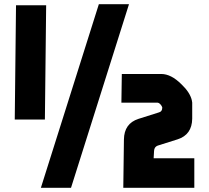

<svg xmlns="http://www.w3.org/2000/svg" viewBox="-20 -891 992 911"><path d="M317 0H174L449 -871H592ZM565 0 568 -229Q569 -305 637 -327L732 -357Q750 -361 750 -381Q748 -388 742 -395Q734 -404 726 -404H556L558 -540H745Q792 -540 841 -491Q881 -453 890 -416Q893 -403 892 -395V-328Q891 -252 823 -230L728 -200Q712 -194 711 -175L709 -140H902V0ZM193 -324H50L56 -866H199Z"/></svg>

Font: Covid19
Style: Regular
Weight: 400
Designer: Peter Wiegel
Foundry: (c) CAT - Ing. Peter Wiegel.  for Rudolf Maass + Partner GmbH
Version: Version 001.000